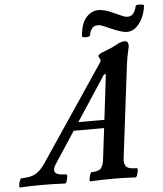

<svg xmlns="http://www.w3.org/2000/svg" viewBox="-135 -902 812 956"><g transform="rotate(-5 271.5 -424.5)"><path d="M-74 3Q-78 3 -77 -8Q-76 -19 -71.5 -30.5Q-67 -42 -63 -42Q-16 -42 9.5 -57.5Q35 -73 57 -106L377 -582Q381 -587 381 -593Q381 -599 377 -604Q372 -611 372 -615Q372 -624 405 -636Q438 -648 466 -663Q479 -671 490 -674Q501 -677 509 -677Q527 -677 527 -652Q523 -633 518.5 -612Q514 -591 510 -562L453 -99Q449 -71 460 -56.5Q471 -42 514 -42Q519 -42 517.5 -30.5Q516 -19 512 -8Q508 3 503 3Q446 0 391 0Q335 0 278 3Q273 3 274.5 -8Q276 -19 280 -30.5Q284 -42 288 -42Q323 -42 335 -56.5Q347 -71 350 -99L369 -255H217L114 -98Q96 -71 106.5 -56.5Q117 -42 161 -42Q166 -42 165 -30.5Q164 -19 160 -8Q156 3 151 3Q94 0 39 0Q-18 0 -74 3ZM392 -522 244 -296H374L401 -522ZM339 -720Q338 -716 328 -714.5Q318 -713 308.5 -714.5Q299 -716 299 -720Q304 -784 330.5 -813.5Q357 -843 394 -843Q407 -843 426.5 -837.5Q446 -832 471 -820Q497 -808 510.5 -802.5Q524 -797 534 -797Q554 -797 565 -813.5Q576 -830 578 -846Q579 -851 589 -852Q599 -853 609.5 -851.5Q620 -850 620 -846Q617 -815 604 -786.5Q591 -758 570.5 -740Q550 -722 524 -722Q514 -722 494.5 -727.5Q475 -733 448 -745Q421 -757 407.5 -762.5Q394 -768 383 -768Q362 -768 352.5 -755Q343 -742 339 -720Z"/></g></svg>

Font: Junicode
Style: Bold Italic
Weight: 700
Italic angle: -11°
Designer: Peter S. Baker
Version: Version 2.100; ttfautohint (v1.8.4)